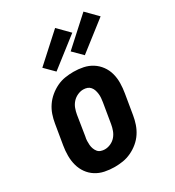

<svg xmlns="http://www.w3.org/2000/svg" viewBox="-187 -882 908 998"><g transform="rotate(-30 267.0 -382.5)"><path d="M207 8Q177 8 148 2Q119 -4 95.5 -19Q72 -34 56 -56.5Q40 -79 32.5 -106.5Q25 -134 25 -164Q25 -194 30 -223L50 -343Q54 -368 62.5 -393Q71 -418 86 -440Q101 -462 122 -479.5Q143 -497 167 -508.5Q191 -520 216.5 -524Q242 -528 267 -528Q297 -528 325.5 -522Q354 -516 377.5 -501Q401 -486 417.5 -463.5Q434 -441 441.5 -413.5Q449 -386 448.5 -356Q448 -326 443 -297L423 -177Q419 -152 410.5 -127Q402 -102 387.5 -80Q373 -58 352 -40.5Q331 -23 306.5 -11.5Q282 0 257 4Q232 8 207 8ZM208 -97Q226 -97 243.5 -105Q261 -113 273 -127Q285 -141 291.5 -158.5Q298 -176 301 -194L321 -314Q323 -326 324 -338.5Q325 -351 323.5 -363Q322 -375 318.5 -386Q315 -397 307.5 -406Q300 -415 289 -419Q278 -423 265 -423Q248 -423 230.5 -415Q213 -407 200.5 -393Q188 -379 181.5 -361.5Q175 -344 172 -326L153 -206Q150 -194 149.5 -181.5Q149 -169 150 -157Q151 -145 155 -134Q159 -123 166 -114Q173 -105 184.5 -101Q196 -97 208 -97ZM362 -573 308 -627 469 -773 534 -707ZM192 -573 138 -627 299 -773 364 -707Z"/></g></svg>

Font: Iosevka SS04 Extrabold Oblique
Style: Regular
Weight: 800
Italic angle: -9°
Monospace: yes
Designer: Belleve Invis
Foundry: Belleve Invis
Version: Version 19.0.0; ttfautohint (v1.8.4)